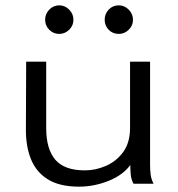

<svg xmlns="http://www.w3.org/2000/svg" viewBox="-20 -688 665 719"><path d="M276 11Q203 11 159 -16.5Q115 -44 95.5 -93Q76 -142 77 -208L78 -457H153V-208Q153 -130 187 -90Q221 -50 298 -50Q338 -50 377 -67Q416 -84 441.5 -119Q467 -154 467 -209V-457H542V-71Q542 -53 544 -35.5Q546 -18 555 0H480Q471 -17 469.5 -35Q468 -53 468 -70Q440 -32 386 -10.5Q332 11 276 11ZM202 -561Q180 -561 164.5 -576.5Q149 -592 149 -614Q149 -636 164.5 -652Q180 -668 202 -668Q223 -668 239 -652Q255 -636 255 -614Q255 -592 239 -576.5Q223 -561 202 -561ZM425 -561Q402 -561 387 -576.5Q372 -592 372 -614Q372 -636 387 -652Q402 -668 425 -668Q446 -668 462 -652Q478 -636 478 -614Q478 -592 462 -576.5Q446 -561 425 -561Z"/></svg>

Font: Inconsolata Expanded Thin
Style: Regular
Weight: 100
Width: 7
Monospace: yes
Designer: Raph Levien, Cyreal, Brenton Simpson
Foundry: Raph Levien, Cyreal, Google
Version: Version 3.100; ttfautohint (v1.8.4.7-5d5b)